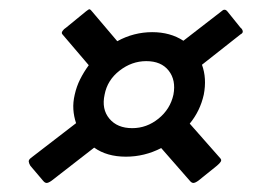

<svg xmlns="http://www.w3.org/2000/svg" viewBox="-20 -545 571 424"><path d="M75 -146 47 -179Q44 -184 43.5 -188Q43 -192 48 -196L148 -273Q143 -288 142 -303.5Q141 -319 145 -336Q149 -354 157 -370Q165 -386 176 -401L118 -469Q115 -472 118 -476.5Q121 -481 126 -484L170 -520Q176 -525 178 -524.5Q180 -524 183 -520L239 -454Q257 -464 276.5 -469Q296 -474 316 -474Q356 -474 385 -455L469 -520Q476 -527 482 -520L511 -484Q515 -481 516 -476.5Q517 -472 511 -469L426 -402Q437 -372 430 -336Q422 -300 399 -272L466 -196Q470 -192 467.5 -188Q465 -184 459 -179L418 -146Q411 -141 407 -141Q403 -141 399 -146L336 -218Q299 -199 258 -199Q216 -199 188 -219L94 -146Q87 -141 83 -141Q79 -141 75 -146ZM211 -336Q204 -304 221.5 -283Q239 -262 272 -262Q304 -262 330 -283Q356 -304 363 -336Q369 -368 352.5 -389Q336 -410 303 -410Q271 -410 244 -389Q217 -368 211 -336Z"/></svg>

Font: Glory SemiBold
Style: Italic
Weight: 600
Italic angle: -12°
Designer: Robert Leuschke
Foundry: Robert Leuschke
Version: Version 1.011